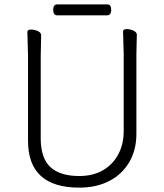

<svg xmlns="http://www.w3.org/2000/svg" viewBox="-20 -841 750 877"><path d="M342 16Q108 16 108 -198V-586L105 -695Q105 -706 121.5 -706Q138 -706 153 -699Q168 -692 168 -680L166 -584V-210Q166 -119 210 -78Q254 -37 342 -37Q405 -37 450.5 -63.5Q496 -90 520.5 -136.5Q545 -183 545 -242V-595L542 -697Q542 -708 558.5 -708Q575 -708 590 -701Q605 -694 605 -682Q605 -682 603 -594V-230Q603 -156 570.5 -100.5Q538 -45 479.5 -14.5Q421 16 342 16ZM241 -771Q223 -771 223 -796Q223 -821 242 -821H470Q488 -821 488 -796Q488 -771 469 -771Z"/></svg>

Font: LXGW WenKai TC Light
Style: Regular
Weight: 300
Designer: LXGW / Fontworks Inc.
Foundry: LXGW / Fontworks Inc.
Version: Version 1.330